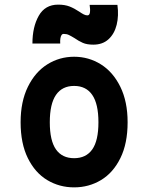

<svg xmlns="http://www.w3.org/2000/svg" viewBox="-20 -797 640 829"><path d="M300 -426Q248.4 -426 221.7 -387.2Q195 -348.4 195 -269Q195 -189.6 221.7 -151.8Q248.4 -114 300 -114Q351.6 -114 378.3 -151.8Q405 -189.6 405 -269Q405 -348.4 378.3 -387.2Q351.6 -426 300 -426ZM300 -552Q363 -552 415.5 -519.2Q468 -486.4 499.5 -422.4Q531 -358.4 531 -269Q531 -177.6 499.8 -114.3Q468.6 -51 416.1 -19.5Q363.6 12 300 12Q236.4 12 183.9 -19.5Q131.4 -51 100.2 -114.3Q69 -177.6 69 -269Q69 -358.4 100.5 -422.4Q132 -486.4 184.5 -519.2Q237 -552 300 -552ZM231 -777Q259.8 -777 280.3 -769Q300.8 -761 322.6 -746.4Q333 -739.2 341.4 -734.9Q349.8 -730.6 357.4 -730.6Q366.4 -730.6 368.3 -743.1Q370.2 -755.6 367 -776H487Q493.4 -729 483.7 -689.9Q474 -650.8 448.5 -627.5Q423 -604.2 383 -604.2Q355.4 -604.2 337.7 -611.9Q320 -619.6 301.4 -632.6Q286.6 -641.6 277.1 -646.1Q267.6 -650.6 255 -650.6Q249 -650.6 245.6 -645.5Q242.2 -640.4 240.7 -631Q239.2 -621.6 240 -609H120Q120 -680.6 147.3 -728.8Q174.6 -777 231 -777Z"/></svg>

Font: Fliege Mono Thin
Style: Regular
Weight: 100
Version: Version 0.020;Glyphs 3.3 (3306)